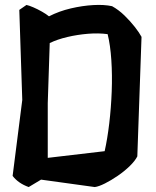

<svg xmlns="http://www.w3.org/2000/svg" viewBox="-20 -740 630 776"><path d="M433 -715Q460 -700 483.5 -677Q507 -654 525 -631Q543 -608 552 -591L535 -108Q526 -90 504.5 -69Q483 -48 456 -29.5Q429 -11 404 1.5Q379 14 363 16L146 -14L96 16Q54 1 31 -29L70 -336L58 -700L87 -720Q97 -718 114.5 -710.5Q132 -703 149.5 -693Q167 -683 178 -674Q219 -695 266 -706Q313 -717 357 -719.5Q401 -722 433 -715ZM173 -102 403 -129Q414 -178 421.5 -241Q429 -304 431.5 -370Q434 -436 430 -497Q426 -558 415 -602Q378 -607 335.5 -603.5Q293 -600 252.5 -590.5Q212 -581 181 -566L173 -323Z"/></svg>

Font: Langar
Style: Regular
Weight: 400
Designer: Alessia Mazzarella
Foundry: Typeland
Version: Version 1.001; ttfautohint (v1.8.3)